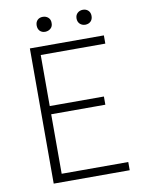

<svg xmlns="http://www.w3.org/2000/svg" viewBox="-89 -860 692 922"><g transform="rotate(-10 257.5 -399.0)"><path d="M379.9 -725.1Q364.3 -725.1 353.5 -734.9Q342.8 -745.1 342.8 -761.7Q342.8 -778.3 353.5 -788.1Q364.3 -797.9 379.9 -797.9Q395.5 -797.9 405.8 -788.1Q416 -778.3 416 -761.7Q416 -745.1 406.2 -735.4Q396.5 -725.6 379.9 -725.1ZM184.1 -725.1Q168 -725.1 158.2 -734.9Q148.4 -745.1 148.4 -761.7Q148.4 -778.3 158.2 -788.1Q168 -797.9 184.1 -797.9Q200.2 -797.9 210.9 -788.1Q221.7 -778.3 221.2 -761.7Q221.7 -745.1 210.9 -735.4Q200.2 -725.6 184.1 -725.1ZM97.2 0V-659.2H458V-619.1H143.1V-370.1H407.2V-330.1H143.1V-40H467.8V0Z"/></g></svg>

Font: SourceSansPro-Light
Style: Regular
Weight: 300
Designer: Paul D. Hunt
Foundry: Adobe Systems Incorporated
Version: Version 2.020;PS 2.0;hotconv 1.0.86;makeotf.lib2.5.63406